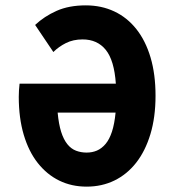

<svg xmlns="http://www.w3.org/2000/svg" viewBox="-20 -684 640 716"><path d="M303 12Q247 12 201 -10.5Q155 -33 121 -76Q87 -119 68.5 -181.5Q50 -244 50 -323Q50 -346 53 -372H412Q406 -459 374.5 -498Q343 -537 288 -537Q253 -537 226 -523.5Q199 -510 179 -490L111 -591Q145 -623 191 -643.5Q237 -664 300 -664Q358 -664 406 -641.5Q454 -619 488.5 -575.5Q523 -532 541.5 -469.5Q560 -407 560 -327Q560 -247 541 -184Q522 -121 488 -77.5Q454 -34 407 -11Q360 12 303 12ZM303 -115Q324 -115 341.5 -122.5Q359 -130 373.5 -147Q388 -164 397.5 -193Q407 -222 411 -264H195Q199 -221 208 -192.5Q217 -164 231 -146.5Q245 -129 263.5 -122Q282 -115 303 -115Z"/></svg>

Font: Source Code Pro
Style: Bold
Weight: 700
Monospace: yes
Designer: Paul D. Hunt, Teo Tuominen
Foundry: Adobe Systems Incorporated
Version: Version 2.030;PS 1.000;hotconv 16.6.51;makeotf.lib2.5.65220